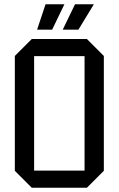

<svg xmlns="http://www.w3.org/2000/svg" viewBox="-20 -885 560 906"><path d="M50 -79V-621L130 -701H390L470 -621V-79L390 1H130ZM141 -620V-80H379V-620ZM155 -745 195 -865H284L226 -745ZM276 -745 334 -865H423L350 -745Z"/></svg>

Font: Tektur SemiCondensed
Style: Regular
Weight: 400
Width: 4
Designer: Adam Jagosz
Foundry: Adam Jagosz
Version: Version 1.005;gftools[0.9.30]